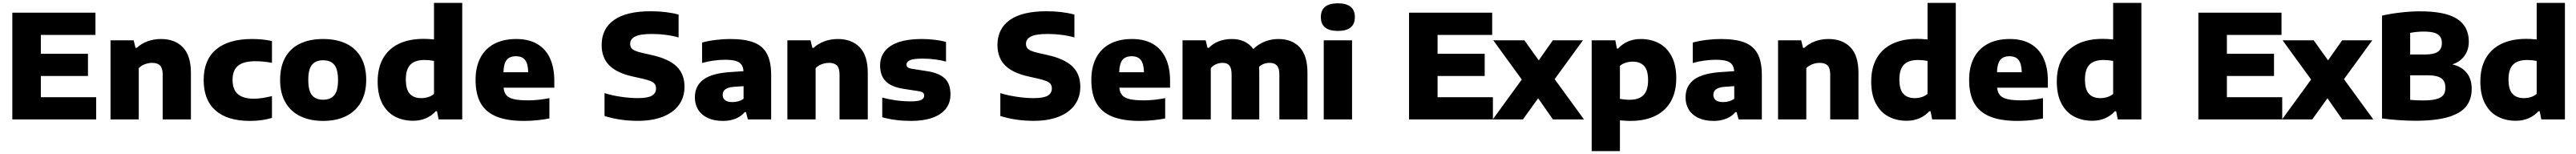

<svg xmlns="http://www.w3.org/2000/svg" viewBox="-20 -828 17880 1068"><path d="M263.5 -154H647.5V0H65.5V-740H642.5V-586H263.5V-455H590.5V-301H263.5Z M747 -548.5H907.5L920.5 -496H929Q960.5 -525.5 1004 -541.5Q1047.5 -557.5 1097.5 -557.5Q1193.5 -557.5 1249.2 -500Q1305 -442.5 1305 -322.5V0H1109V-311Q1109 -355 1091 -373.5Q1073 -392 1037 -392Q1010 -392 985 -382.5Q960 -373 943 -355.5V0H747Z M1393.5 -273Q1393.5 -412.5 1479.8 -485Q1566 -557.5 1728.5 -557.5Q1806.5 -557.5 1867.5 -543.5V-392.5Q1804 -403.5 1753 -403.5Q1670 -403.5 1632 -372Q1594 -340.5 1594 -274Q1594 -207 1630.8 -175.2Q1667.5 -143.5 1741.5 -143.5Q1769.5 -143.5 1798.2 -147.8Q1827 -152 1867.5 -161.5V-10.5Q1836 -0.5 1796.8 5Q1757.5 10.5 1715 10.5Q1558.5 10.5 1476 -61.8Q1393.5 -134 1393.5 -273Z M1924 -273.5Q1924 -365 1959 -428.5Q1994 -492 2061 -524.8Q2128 -557.5 2222.5 -557.5Q2317 -557.5 2384 -524.8Q2451 -492 2486.2 -428.5Q2521.5 -365 2521.5 -274Q2521.5 -183.5 2485 -119.5Q2448.5 -55.5 2381.2 -22.5Q2314 10.5 2222.5 10.5Q2131 10.5 2063.8 -22.2Q1996.5 -55 1960.2 -119Q1924 -183 1924 -273.5ZM2326 -273Q2326 -347 2300.2 -378.5Q2274.5 -410 2222.5 -410Q2171 -410 2145.2 -378.8Q2119.5 -347.5 2119.5 -274Q2119.5 -200 2145 -168.2Q2170.5 -136.5 2222.5 -136.5Q2274.5 -136.5 2300.2 -168Q2326 -199.5 2326 -273Z M2601 -262.5Q2601 -356.5 2638.2 -422.8Q2675.5 -489 2747 -523.8Q2818.5 -558.5 2920 -558.5Q2950 -558.5 2992 -554.5V-808H3188V0H3024L3013 -56.5H3004Q2976.5 -25.5 2936.5 -8Q2896.5 9.5 2846.5 9.5Q2777 9.5 2721.5 -19.5Q2666 -48.5 2633.5 -109.5Q2601 -170.5 2601 -262.5ZM2992 -176.5V-405.5Q2958.5 -412 2926.5 -412Q2860 -412 2828.2 -379.8Q2796.5 -347.5 2796.5 -277Q2796.5 -207.5 2824 -177.5Q2851.5 -147.5 2903.5 -147.5Q2928.5 -147.5 2951.8 -154.8Q2975 -162 2992 -176.5Z M3827 -220H3475Q3478 -187 3494.2 -168Q3510.5 -149 3546.5 -140.5Q3582.5 -132 3645.5 -132Q3714 -132 3793 -147.5V-6.5Q3705.5 10.5 3616.5 10.5Q3499.5 10.5 3425.5 -19.8Q3351.5 -50 3316 -112.5Q3280.5 -175 3280.5 -274Q3280.5 -362 3313.2 -425.8Q3346 -489.5 3409.2 -523.5Q3472.5 -557.5 3563 -557.5Q3649 -557.5 3708 -523.2Q3767 -489 3797 -424Q3827 -359 3827 -267.5ZM3474 -327H3646Q3644.5 -386 3624 -412Q3603.5 -438 3560.5 -438Q3517 -438 3496.2 -412Q3475.5 -386 3474 -327Z M4175.5 -23.5V-182.5Q4224 -166.5 4288.2 -157Q4352.5 -147.5 4406.5 -147.5Q4475.5 -147.5 4504.2 -164.5Q4533 -181.5 4533 -214.5Q4533 -232.5 4524.8 -244.5Q4516.5 -256.5 4495.5 -265.5Q4474.5 -274.5 4436 -283L4371.5 -297.5Q4260.5 -322 4208 -375.2Q4155.5 -428.5 4155.5 -516Q4155.5 -628.5 4241.2 -689.2Q4327 -750 4496 -750Q4603.5 -750 4689.5 -727V-568Q4652.5 -579.5 4603.2 -586Q4554 -592.5 4505 -592.5Q4422.5 -592.5 4388 -574.8Q4353.5 -557 4353.5 -525Q4353.5 -508 4360.5 -497Q4367.5 -486 4385.2 -477.5Q4403 -469 4435.5 -461.5L4500 -447Q4621 -420.5 4675.8 -367.2Q4730.5 -314 4730.5 -226.5Q4730.5 -153.5 4691.8 -100.2Q4653 -47 4580 -18.5Q4507 10 4406.5 10Q4283.5 10 4175.5 -23.5Z M5332 -307V0H5170.5L5157 -50.5H5148.5Q5122.5 -19.5 5083.8 -4.5Q5045 10.5 4997.5 10.5Q4935.5 10.5 4891.5 -10.2Q4847.5 -31 4825 -67.8Q4802.5 -104.5 4802.5 -152.5Q4802.5 -233 4863 -277Q4923.5 -321 5054 -328.5L5140 -334.5Q5138 -364 5124.8 -381.2Q5111.5 -398.5 5084.2 -406Q5057 -413.5 5011.5 -413.5Q4975.5 -413.5 4932.5 -407.8Q4889.5 -402 4852.5 -391V-533Q4896.5 -545 4948.5 -551.2Q5000.5 -557.5 5047 -557.5Q5149.5 -557.5 5211.2 -533.8Q5273 -510 5302.5 -455.5Q5332 -401 5332 -307ZM5140.5 -142.5V-230.5L5074 -226Q5032.5 -222.5 5014 -208.8Q4995.5 -195 4995.5 -170Q4995.5 -146.5 5012.5 -133.2Q5029.5 -120 5062 -120Q5108.5 -120 5140.5 -142.5Z M5444.5 -548.5H5605L5618 -496H5626.5Q5658 -525.5 5701.5 -541.5Q5745 -557.5 5795 -557.5Q5891 -557.5 5946.8 -500Q6002.5 -442.5 6002.5 -322.5V0H5806.5V-311Q5806.5 -355 5788.5 -373.5Q5770.5 -392 5734.5 -392Q5707.5 -392 5682.5 -382.5Q5657.5 -373 5640.5 -355.5V0H5444.5Z M6103 -15V-151.5Q6147 -139 6198.5 -132Q6250 -125 6301 -125Q6352 -125 6373 -135Q6394 -145 6394 -164.5Q6394 -178.5 6385.5 -185.5Q6377 -192.5 6354 -196L6250.5 -212Q6165.5 -225 6126.8 -264.8Q6088 -304.5 6088 -374Q6088 -460.5 6160.8 -509Q6233.5 -557.5 6379.5 -557.5Q6423.5 -557.5 6468 -552Q6512.5 -546.5 6545.5 -537.5V-401Q6511.5 -410.5 6468.8 -416Q6426 -421.5 6383.5 -421.5Q6319 -421.5 6295 -410.2Q6271 -399 6271 -380.5Q6271 -368.5 6279.8 -361.2Q6288.5 -354 6311 -350.5L6414.5 -334.5Q6496 -322 6536.2 -285Q6576.5 -248 6576.5 -172.5Q6576.5 -115.5 6544.8 -74.5Q6513 -33.5 6451.8 -11.5Q6390.5 10.5 6304 10.5Q6249 10.5 6197.2 4Q6145.5 -2.5 6103 -15Z M6922.5 -23.5V-182.5Q6971 -166.5 7035.2 -157Q7099.5 -147.5 7153.5 -147.5Q7222.5 -147.5 7251.2 -164.5Q7280 -181.5 7280 -214.5Q7280 -232.5 7271.8 -244.5Q7263.5 -256.5 7242.5 -265.5Q7221.5 -274.5 7183 -283L7118.5 -297.5Q7007.5 -322 6955 -375.2Q6902.5 -428.5 6902.5 -516Q6902.5 -628.5 6988.2 -689.2Q7074 -750 7243 -750Q7350.5 -750 7436.5 -727V-568Q7399.5 -579.5 7350.2 -586Q7301 -592.5 7252 -592.5Q7169.5 -592.5 7135 -574.8Q7100.5 -557 7100.5 -525Q7100.5 -508 7107.5 -497Q7114.5 -486 7132.2 -477.5Q7150 -469 7182.5 -461.5L7247 -447Q7368 -420.5 7422.8 -367.2Q7477.5 -314 7477.5 -226.5Q7477.5 -153.5 7438.8 -100.2Q7400 -47 7327 -18.5Q7254 10 7153.5 10Q7030.5 10 6922.5 -23.5Z M8100.5 -220H7748.5Q7751.5 -187 7767.8 -168Q7784 -149 7820 -140.5Q7856 -132 7919 -132Q7987.5 -132 8066.5 -147.5V-6.5Q7979 10.5 7890 10.5Q7773 10.5 7699 -19.8Q7625 -50 7589.5 -112.5Q7554 -175 7554 -274Q7554 -362 7586.8 -425.8Q7619.5 -489.5 7682.8 -523.5Q7746 -557.5 7836.5 -557.5Q7922.5 -557.5 7981.5 -523.2Q8040.5 -489 8070.5 -424Q8100.5 -359 8100.5 -267.5ZM7747.5 -327H7919.5Q7918 -386 7897.5 -412Q7877 -438 7834 -438Q7790.5 -438 7769.8 -412Q7749 -386 7747.5 -327Z M9054 -322.5V0H8859V-311.5Q8859 -355 8841.8 -373.5Q8824.5 -392 8793 -392Q8747 -392 8718 -364.5Q8719.5 -347.5 8719.5 -327.5V0H8527.5V-311.5Q8527.5 -355.5 8512 -373.8Q8496.5 -392 8465 -392Q8440 -392 8418.5 -382.2Q8397 -372.5 8383 -355V0H8187V-548.5H8347.5L8360.5 -496H8369Q8398.5 -526 8439.2 -541.8Q8480 -557.5 8529.5 -557.5Q8577.5 -557.5 8615.2 -540.2Q8653 -523 8678 -488Q8715 -523.5 8759.8 -540.5Q8804.5 -557.5 8852.5 -557.5Q8946 -557.5 9000 -500.2Q9054 -443 9054 -322.5Z M9167 0V-548.5H9363.5V0ZM9147 -709.5Q9147 -805 9265 -805Q9383 -805 9383 -709.5Q9383 -613.5 9265 -613.5Q9147 -613.5 9147 -709.5Z M9957 -154H10341V0H9759V-740H10336V-586H9957V-455H10284V-301H9957Z M10769.5 -279 10973 0H10757.5L10655 -146.5L10549.5 0H10340L10541.5 -276.5L10343.5 -548.5H10559.5L10659 -409.5L10757 -548.5H10966Z M11026.5 -548.5H11190.5L11201.5 -491.5H11210Q11238 -522.5 11278 -540Q11318 -557.5 11368 -557.5Q11437.5 -557.5 11492.8 -528.5Q11548 -499.5 11580.8 -438.5Q11613.5 -377.5 11613.5 -285.5Q11613.5 -191.5 11576.2 -125.2Q11539 -59 11467.5 -24.2Q11396 10.5 11294 10.5Q11264.5 10.5 11222.5 6.5V220H11026.5ZM11418 -271.5Q11418 -341 11390.2 -370.8Q11362.5 -400.5 11311 -400.5Q11286 -400.5 11262.8 -393.2Q11239.5 -386 11222.5 -371.5V-142.5Q11256 -136 11288 -136Q11354.5 -136 11386.2 -168.5Q11418 -201 11418 -271.5Z M12207.5 -307V0H12046L12032.5 -50.5H12024Q11998 -19.5 11959.2 -4.5Q11920.5 10.5 11873 10.5Q11811 10.5 11767 -10.2Q11723 -31 11700.5 -67.8Q11678 -104.5 11678 -152.5Q11678 -233 11738.5 -277Q11799 -321 11929.5 -328.5L12015.5 -334.5Q12013.5 -364 12000.2 -381.2Q11987 -398.5 11959.8 -406Q11932.5 -413.5 11887 -413.5Q11851 -413.5 11808 -407.8Q11765 -402 11728 -391V-533Q11772 -545 11824 -551.2Q11876 -557.5 11922.5 -557.5Q12025 -557.5 12086.8 -533.8Q12148.5 -510 12178 -455.5Q12207.5 -401 12207.5 -307ZM12016 -142.5V-230.5L11949.5 -226Q11908 -222.5 11889.5 -208.8Q11871 -195 11871 -170Q11871 -146.5 11888 -133.2Q11905 -120 11937.5 -120Q11984 -120 12016 -142.5Z M12320 -548.5H12480.5L12493.5 -496H12502Q12533.5 -525.5 12577 -541.5Q12620.5 -557.5 12670.5 -557.5Q12766.5 -557.5 12822.2 -500Q12878 -442.5 12878 -322.5V0H12682V-311Q12682 -355 12664 -373.5Q12646 -392 12610 -392Q12583 -392 12558 -382.5Q12533 -373 12516 -355.5V0H12320Z M12966.5 -262.5Q12966.5 -356.5 13003.8 -422.8Q13041 -489 13112.5 -523.8Q13184 -558.5 13285.5 -558.5Q13315.5 -558.5 13357.5 -554.5V-808H13553.5V0H13389.5L13378.5 -56.5H13369.5Q13342 -25.5 13302 -8Q13262 9.5 13212 9.5Q13142.5 9.5 13087 -19.5Q13031.5 -48.5 12999 -109.5Q12966.5 -170.5 12966.5 -262.5ZM13357.5 -176.5V-405.5Q13324 -412 13292 -412Q13225.5 -412 13193.8 -379.8Q13162 -347.5 13162 -277Q13162 -207.5 13189.5 -177.5Q13217 -147.5 13269 -147.5Q13294 -147.5 13317.2 -154.8Q13340.5 -162 13357.5 -176.5Z M14192.5 -220H13840.5Q13843.5 -187 13859.8 -168Q13876 -149 13912 -140.5Q13948 -132 14011 -132Q14079.5 -132 14158.5 -147.5V-6.5Q14071 10.5 13982 10.5Q13865 10.5 13791 -19.8Q13717 -50 13681.5 -112.5Q13646 -175 13646 -274Q13646 -362 13678.8 -425.8Q13711.5 -489.5 13774.8 -523.5Q13838 -557.5 13928.5 -557.5Q14014.5 -557.5 14073.5 -523.2Q14132.5 -489 14162.5 -424Q14192.5 -359 14192.5 -267.5ZM13839.5 -327H14011.5Q14010 -386 13989.5 -412Q13969 -438 13926 -438Q13882.5 -438 13861.8 -412Q13841 -386 13839.5 -327Z M14254.5 -262.5Q14254.5 -356.5 14291.8 -422.8Q14329 -489 14400.5 -523.8Q14472 -558.5 14573.5 -558.5Q14603.5 -558.5 14645.5 -554.5V-808H14841.5V0H14677.5L14666.5 -56.5H14657.5Q14630 -25.5 14590 -8Q14550 9.5 14500 9.5Q14430.5 9.5 14375 -19.5Q14319.5 -48.5 14287 -109.5Q14254.5 -170.5 14254.5 -262.5ZM14645.5 -176.5V-405.5Q14612 -412 14580 -412Q14513.5 -412 14481.8 -379.8Q14450 -347.5 14450 -277Q14450 -207.5 14477.5 -177.5Q14505 -147.5 14557 -147.5Q14582 -147.5 14605.2 -154.8Q14628.5 -162 14645.5 -176.5Z M15435 -154H15819V0H15237V-740H15814V-586H15435V-455H15762V-301H15435Z M16247.5 -279 16451 0H16235.5L16133 -146.5L16027.5 0H15818L16019.5 -276.5L15821.5 -548.5H16037.5L16137 -409.5L16235 -548.5H16444Z M17134 -211.5Q17134 -139.5 17096 -90.8Q17058 -42 16971 -16.2Q16884 9.5 16740.5 9.5Q16691 9.5 16626.5 5Q16562 0.5 16511.5 -6.5V-719.5Q16569 -733 16640.5 -741.2Q16712 -749.5 16775.5 -749.5Q16951.5 -749.5 17032.8 -697Q17114 -644.5 17114 -539Q17114 -481.5 17082.8 -439.2Q17051.5 -397 16998.5 -381.5Q17061 -368 17097.5 -325.2Q17134 -282.5 17134 -211.5ZM16707 -600V-450H16808.5Q16872 -450 16899.5 -469.2Q16927 -488.5 16927 -529Q16927 -557 16914.8 -574.5Q16902.5 -592 16875 -600.5Q16847.5 -609 16800.5 -609Q16753 -609 16707 -600ZM16951.5 -219Q16951.5 -250 16939 -269Q16926.5 -288 16898.8 -297Q16871 -306 16825 -306H16707V-135.5Q16744.5 -131.5 16795.5 -131.5Q16855 -131.5 16889.2 -141Q16923.5 -150.5 16937.5 -169.5Q16951.5 -188.5 16951.5 -219Z M17194 -262.5Q17194 -356.5 17231.2 -422.8Q17268.5 -489 17340 -523.8Q17411.5 -558.5 17513 -558.5Q17543 -558.5 17585 -554.5V-808H17781V0H17617L17606 -56.5H17597Q17569.5 -25.5 17529.5 -8Q17489.5 9.5 17439.5 9.5Q17370 9.5 17314.5 -19.5Q17259 -48.5 17226.5 -109.5Q17194 -170.5 17194 -262.5ZM17585 -176.5V-405.5Q17551.5 -412 17519.5 -412Q17453 -412 17421.2 -379.8Q17389.5 -347.5 17389.5 -277Q17389.5 -207.5 17417 -177.5Q17444.5 -147.5 17496.5 -147.5Q17521.5 -147.5 17544.8 -154.8Q17568 -162 17585 -176.5Z"/></svg>

Font: Encode Sans Semi Expanded ExBd
Style: Regular
Weight: 800
Width: 6
Designer: Multiple Designers
Foundry: Impallari Type
Version: Version 2.000